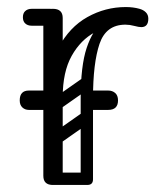

<svg xmlns="http://www.w3.org/2000/svg" viewBox="-20 -525 466 545"><path d="M115 -240Q115 -331 146 -389.5Q177 -448 228 -476.5Q279 -505 337 -505Q358 -505 376 -500Q387 -497 394 -490Q401 -483 401 -472Q401 -448 381 -448Q374 -448 361 -451.5Q348 -455 336 -455Q290 -455 249.5 -433.5Q209 -412 183.5 -366.5Q158 -321 158 -249ZM130 0Q103 0 103 -26V-474Q103 -500 130 -500Q158 -500 158 -474V-26Q158 0 130 0ZM155 -476Q155 -470 151.5 -465.5Q148 -461 146 -459Q143 -456 137.5 -454Q132 -452 121 -452H70Q58 -452 51 -459Q45 -465 45 -476Q45 -487 51 -493Q58 -500 70 -500H121Q132 -500 138 -498.5Q144 -497 145 -495Q149 -491 152 -486Q155 -481 155 -476ZM225 0Q209 0 209 -16V-245Q209 -338 226 -389Q243 -440 271 -460.5Q299 -481 333 -481L336 -455Q281 -455 262.5 -400.5Q244 -346 244 -246V-16Q244 0 228 0ZM112 -17Q112 -35 130 -35H226Q244 -35 244 -17Q244 0 225 0H129Q112 0 112 -17ZM141 -213Q133 -213 127.5 -213Q122 -213 108 -213Q94 -213 62 -213Q51 -213 43.5 -220Q36 -227 36 -240Q36 -268 62 -268H141ZM228 -268H287Q299 -268 307 -261Q315 -254 315 -240Q315 -213 287 -213Q270 -213 255 -213Q240 -213 228 -213ZM158 -221Q143 -210 134 -224Q130 -229 129.5 -236Q129 -243 137 -249L214 -303Q229 -313 239 -299Q243 -293 242.5 -286.5Q242 -280 235 -275ZM156 -122Q141 -111 132 -125Q128 -130 127.5 -137Q127 -144 135 -150L212 -204Q227 -214 237 -200Q241 -194 240.5 -187.5Q240 -181 233 -176Z"/></svg>

Font: Agu Display Uzo
Style: Regular
Weight: 400
Designer: Oluwaseun Badejo
Version: Version 1.103